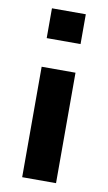

<svg xmlns="http://www.w3.org/2000/svg" viewBox="-83 -570 449 796"><g transform="rotate(10 141.5 -172.5)"><path d="M212 182.5H69.5V-282.5H212ZM212 -403H69.5V-528.5H212Z"/></g></svg>

Font: Roberto Sans
Style: Bold
Weight: 700
Designer: Google (font) & Cristiano Sobral (main changes)
Version: Version 1.000;October 12, 2021;FontCreator 14.0.0.2814 64-bi